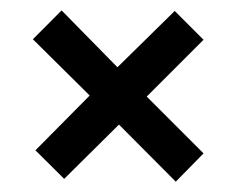

<svg xmlns="http://www.w3.org/2000/svg" viewBox="-20 -438 454 368"><path d="M316.9 -89.8 208 -199.2 103 -95.2 47.9 -149.9 151.9 -254.9 43 -362.8 98.1 -418 205.1 -309.1 314.9 -417 370.1 -361.8 261.2 -252.9 370.1 -144Z"/></svg>

Font: Kanit
Style: Regular
Weight: 400
Designer: Katatrad Team
Foundry: CadsonDemak
Version: Version 1.000;PS 001.000;hotconv 1.0.88;makeotf.lib2.5.64775